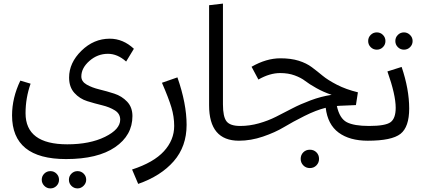

<svg xmlns="http://www.w3.org/2000/svg" viewBox="-20 -782 2351 1067"><path d="M432 -357Q432 -329 461.5 -312Q491 -295 532.5 -285Q574 -275 615.5 -261.5Q657 -248 686.5 -217Q716 -186 716 -137Q716 -30 619.5 36Q523 102 347 102Q47 102 47 -141Q47 -238 93 -334L150 -317Q122 -237 122 -153Q122 20 354 20Q479 20 563.5 -21.5Q648 -63 648 -117Q648 -150 618.5 -168.5Q589 -187 547.5 -197Q506 -207 464.5 -220Q423 -233 393.5 -265.5Q364 -298 364 -351Q364 -433 432.5 -500Q501 -567 590 -567Q664 -567 724 -511L681 -440Q633 -483 580 -483Q522 -483 477 -443.5Q432 -404 432 -357ZM212 217Q212 197 226 183Q240 169 260 169Q280 169 294 183Q308 197 308 217Q308 237 294 251Q280 265 260 265Q240 265 226 250.5Q212 236 212 217ZM459 217Q459 236 444.5 250.5Q430 265 411 265Q391 265 377 251Q363 237 363 217Q363 197 377 183Q391 169 411 169Q431 169 445 183Q459 197 459 217Z M748 240 714 160Q834 121 891 58.5Q948 -4 948 -82Q948 -134 932.5 -185.5Q917 -237 880 -322L966 -352Q1017 -206 1017 -88Q1017 32 945.5 114Q874 196 748 240Z M1142 -197V-753L1219 -762V-202Q1219 -133 1239 -107.5Q1259 -82 1315 -82L1328 -41L1308 0Q1142 0 1142 -197Z M2031 -82 2044 -41 2024 0Q1923 0 1862 -45Q1801 -90 1790 -183Q1737 -170 1672 -137.5Q1607 -105 1558 -75.5Q1509 -46 1441.5 -23Q1374 0 1308 0L1288 -41L1315 -82Q1367 -82 1418.5 -96.5Q1470 -111 1514.5 -133.5Q1559 -156 1604 -179.5Q1649 -203 1706.5 -224.5Q1764 -246 1823 -255Q1778 -270 1738 -292.5Q1698 -315 1675.5 -332.5Q1653 -350 1617.5 -363Q1582 -376 1537 -376Q1479 -376 1416 -340L1378 -411Q1460 -458 1538 -458Q1597 -458 1640 -444.5Q1683 -431 1713 -408.5Q1743 -386 1772.5 -361.5Q1802 -337 1852.5 -311Q1903 -285 1969 -269L1958 -198L1864 -194Q1856 -194 1852 -193Q1867 -124 1907 -103Q1947 -82 2031 -82ZM1753 101Q1753 122 1738.5 137Q1724 152 1702 152Q1680 152 1665.5 137Q1651 122 1651 101Q1651 79 1665.5 64.5Q1680 50 1702 50Q1724 50 1738.5 64.5Q1753 79 1753 101Z M2108 -520Q2094 -506 2074 -506Q2054 -506 2040 -520Q2026 -534 2026 -554Q2026 -574 2040 -588Q2054 -602 2074 -602Q2094 -602 2108 -588Q2122 -574 2122 -554Q2122 -534 2108 -520ZM2225 -602Q2244 -602 2258.5 -588Q2273 -574 2273 -554Q2273 -534 2259 -520Q2245 -506 2225 -506Q2205 -506 2191 -520Q2177 -534 2177 -554Q2177 -574 2191 -588Q2205 -602 2225 -602ZM2031 -82Q2122 -82 2150.5 -103Q2179 -124 2179 -183Q2179 -255 2133 -385L2212 -410Q2254 -286 2254 -179Q2254 -76 2205.5 -38Q2157 0 2024 0L2004 -41Z"/></svg>

Font: FiraGO Book
Style: Regular
Weight: 350
Designer: bBox Type
Foundry: bBox Type GmbH
Version: Version 1.001;PS 001.001;hotconv 1.0.88;makeotf.lib2.5.64775